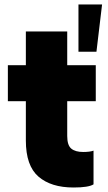

<svg xmlns="http://www.w3.org/2000/svg" viewBox="-20 -820 480 854"><path d="M307 14Q207 14 151 -34.5Q95 -83 95 -195V-370H15V-530H95V-680H279V-530H406V-370H279V-215Q279 -174 297 -159Q315 -144 350 -144Q380 -144 396 -150V0Q374 14 307 14ZM409 -590H329V-800H434Z"/></svg>

Font: Tanohe Sans ExtraBold
Style: Regular
Weight: 800
Designer: Village Type and Design LLC & Cristiano Sobral
Foundry: Cooper Hewitt Smithsonian Design Museum
Version: Version 1.00;September 29, 2021;FontCreator 13.0.0.2655 64-b